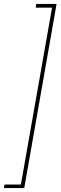

<svg xmlns="http://www.w3.org/2000/svg" viewBox="-27 -831 307 974"><path d="M260 -811 96 123H-7L-4 105H79L237 -792H154L157 -811Z"/></svg>

Font: DM Sans 16pt Thin
Style: Italic
Weight: 250
Italic angle: -10°
Version: Version 4.004;gftools[0.9.30]